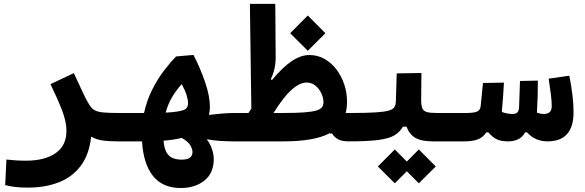

<svg xmlns="http://www.w3.org/2000/svg" viewBox="-20 -713 2970 975"><path d="M442.9 -19Q433.1 72.3 389.9 129.4Q346.7 186.5 277.8 213.1Q209 239.7 122.1 239.7Q83 239.7 58.3 236.6Q33.7 233.4 6.3 227.1L12.7 97.2Q40.5 99.6 60.1 101.3Q79.6 103 112.3 103Q206.1 103 261.7 65.2Q317.4 27.3 317.4 -48.8Q317.4 -95.2 294.9 -153.3Q272.5 -211.4 236.3 -285.6L355 -341.8Q377.4 -294.4 390.6 -264.9Q403.8 -235.4 413.8 -215.8Q423.8 -196.3 435.5 -178.2Q446.3 -161.6 460.7 -153.3Q475.1 -145 503.7 -142.1Q532.2 -139.2 585.9 -139.2Q622.6 -139.2 622.6 -75.7Q622.6 -34.2 610.1 -14.6Q597.7 4.9 580.1 4.9Q531.2 4.9 500 0.2Q468.8 -4.4 442.9 -19Z M897.9 241.7Q806.6 241.7 757.6 181.4Q708.5 121.1 701.2 4.9Q685.1 4.9 667.2 4.9Q649.4 4.9 629.9 4.9Q618.2 4.9 605.7 4.9Q593.3 4.9 580.1 4.9Q564.9 4.9 558.3 -15.1Q551.8 -35.2 551.8 -70.8Q551.8 -98.6 561.3 -118.9Q570.8 -139.2 585.9 -139.2Q603.5 -139.2 620.1 -139.2Q636.7 -139.2 652.3 -139.2Q668.5 -139.2 683.1 -139.2Q697.8 -139.2 711.4 -139.2Q725.6 -203.6 752.9 -257.8Q780.3 -312 812.7 -354.5Q845.2 -397 874.5 -426.3L962.4 -434.1Q997.6 -366.2 1021.7 -295.4Q1045.9 -224.6 1045.9 -170.9Q1045.9 -149.4 1041 -129.4Q1071.8 -133.3 1104.5 -136.2Q1137.2 -139.2 1171.9 -139.2Q1196.3 -139.2 1208.5 -120.4Q1220.7 -101.6 1220.7 -72.8Q1220.7 -32.7 1208 -13.9Q1195.3 4.9 1166 4.9Q1136.2 4.9 1099.6 2.7Q1063 0.5 1029.8 -5.9Q1047.4 16.6 1056.4 43.9Q1065.4 71.3 1065.4 95.2Q1065.4 166 1018.1 203.9Q970.7 241.7 897.9 241.7ZM902.8 -12.7Q860.8 -2.4 810.5 1.5Q814 43 827.1 63.5Q840.3 84 860.1 90.8Q879.9 97.7 903.3 97.7Q957.5 97.7 957.5 58.6Q957.5 44.4 946.8 25.4Q936 6.3 902.8 -12.7ZM821.3 -141.1Q854.5 -142.6 879.4 -146.5Q918 -152.3 926.5 -163.1Q935.1 -173.8 935.1 -190.4Q935.1 -203.6 928.5 -226.8Q921.9 -250 902.8 -286.1Q872.1 -251.5 852.1 -216.6Q832 -181.6 821.3 -141.1Z M1752 4.9Q1716.3 4.9 1697.3 -5.4Q1678.2 -15.6 1666 -35.2L1652.3 -35.6Q1575.7 4.9 1418.9 4.9H1163.1L1171.9 -139.2H1241.7Q1249 -150.9 1256.3 -161.6L1249 -693.4H1377.9L1379.9 -423.3Q1380.4 -362.3 1355 -311L1361.3 -306.6Q1415.5 -372.1 1461.7 -402.8Q1507.8 -433.6 1550.8 -433.6Q1593.3 -433.6 1628.4 -413.6Q1663.6 -393.6 1689 -359.6Q1714.4 -325.7 1728.3 -283.7Q1742.2 -241.7 1742.2 -197.8Q1742.2 -165.5 1735.4 -139.2Q1746.1 -139.2 1757.8 -139.2Q1794.4 -139.2 1794.4 -75.7Q1794.4 -34.2 1782 -14.6Q1769.5 4.9 1752 4.9ZM1369.1 -139.2H1414.6Q1483.4 -139.2 1524.9 -142.3Q1566.4 -145.5 1587.4 -152.1Q1608.4 -158.7 1615.5 -169.2Q1622.6 -179.7 1622.6 -194.3Q1622.6 -215.8 1611.8 -239Q1601.1 -262.2 1581.8 -278.1Q1562.5 -293.9 1536.6 -293.9Q1502 -293.9 1460.2 -256.6Q1418.5 -219.2 1369.1 -139.2ZM1543 -455.1 1453.6 -544.4 1543 -634.3 1632.3 -544.4Z M1752 4.9 1757.8 -139.2Q1838.9 -139.2 1885.7 -142.1Q1932.6 -145 1954.6 -151.6Q1976.6 -158.2 1983.2 -169.7Q1989.7 -181.2 1990.2 -198.7L1994.6 -340.3L2120.1 -342.3L2118.7 -206.5Q2118.7 -178.2 2124.5 -163.6Q2130.4 -148.9 2147.7 -144Q2165 -139.2 2200.2 -139.2H2343.8Q2380.4 -139.2 2380.4 -75.7Q2380.4 -34.2 2367.9 -14.6Q2355.5 4.9 2337.9 4.9H2179.2Q2119.1 4.9 2088.6 -13.4Q2058.1 -31.7 2044.4 -69.8H2025.9Q2010.7 -42.5 1983.6 -26.1Q1956.5 -9.8 1902.6 -2.4Q1848.6 4.9 1752 4.9ZM2106.9 217.8 2045.9 156.7 1984.9 217.8 1898.9 132.3 1984.9 45.9 2045.9 107.4 2106.9 45.9 2192.9 132.3Z M2337.9 4.9 2343.8 -139.2Q2388.7 -139.2 2403.8 -147Q2418.9 -154.8 2420.9 -174.3L2432.6 -291.5L2539.1 -293.5Q2537.1 -256.3 2534.4 -219Q2531.7 -181.6 2528.3 -144.5Q2555.7 -134.3 2582.5 -134.3Q2601.1 -134.3 2608.4 -143.3Q2615.7 -152.3 2616.2 -174.8Q2617.2 -206.5 2618.4 -238.3Q2619.6 -270 2620.6 -301.8L2711.4 -303.7Q2711.4 -262.7 2710.2 -222.2Q2709 -181.6 2706.5 -140.6Q2724.6 -134.3 2741.7 -134.3Q2781.7 -134.3 2781.7 -173.3Q2781.7 -200.7 2777.3 -234.9Q2772.9 -269 2766.1 -313.5L2871.1 -328.6Q2880.9 -279.3 2886.7 -232.4Q2892.6 -185.5 2892.6 -143.6Q2892.6 4.9 2760.3 4.9Q2697.3 4.9 2656.2 -41H2646.5Q2633.8 -16.1 2610.8 -5.6Q2587.9 4.9 2561 4.9Q2526.9 4.9 2504.9 -4.6Q2482.9 -14.2 2459.5 -41H2449.7Q2431.6 -14.2 2405 -4.6Q2378.4 4.9 2337.9 4.9Z"/></svg>

Font: Cascadia Code NF
Style: Bold
Weight: 700
Monospace: yes
Designer: Aaron Bell
Foundry: Saja Typeworks
Version: Version 2404.023; ttfautohint (v1.8.4)